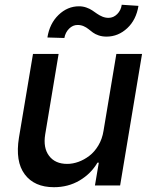

<svg xmlns="http://www.w3.org/2000/svg" viewBox="-20 -769 634 796"><path d="M409.1 -226.2 462.4 -545.5H568.9L478 0H373.6L389.6 -94.5H383.9Q357.2 -48.7 310 -20.8Q262.8 7.1 203.5 7.1Q122.5 7.1 82.6 -46.2Q42.6 -99.4 58.6 -198.5L116.8 -545.5H223L167.3 -211.3Q158.4 -155.9 183.6 -122.7Q208.8 -89.5 258.5 -89.5Q281.6 -89.5 305.2 -98Q328.8 -106.5 350.3 -122.9Q371.8 -139.2 387.8 -166Q403.8 -192.8 409.1 -226.2ZM246.8 -611.5 176.5 -613.6Q185.7 -671.5 222.8 -707.2Q259.9 -742.9 307.5 -742.9Q323.5 -742.9 337.7 -737.9Q351.9 -733 362.4 -725.9Q372.9 -718.8 382.8 -711.8Q392.8 -704.9 404.8 -699.9Q416.9 -695 430 -695Q450.3 -695 465.9 -710.6Q481.5 -726.2 484.7 -749.3L554 -744.7Q544.7 -686.8 507.6 -652.2Q470.5 -617.5 422.2 -617.2Q403.8 -617.2 389.2 -622.2Q374.6 -627.1 365.1 -634.2Q355.5 -641.3 346.8 -648.4Q338.1 -655.5 326.7 -660.5Q315.3 -665.5 301.5 -665.5Q282 -665.5 266.5 -650.2Q251.1 -634.9 246.8 -611.5Z"/></svg>

Font: Karasuma Gothic
Style: Medium Italic
Weight: 500
Italic angle: 9.39998°
Designer: Rasmus Andersson / Ryoko Nishizuka
Foundry: Genbu
Version: Version 1.00